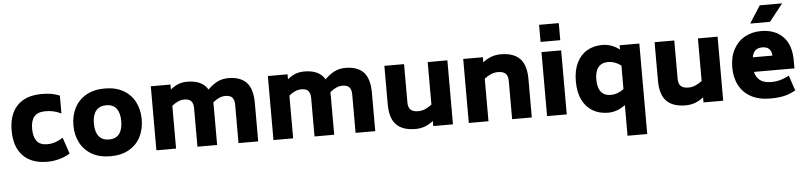

<svg xmlns="http://www.w3.org/2000/svg" viewBox="-54 -1133 7089 1691"><g transform="rotate(-5 3490.5 -287.5)"><path d="M35 -284Q35 -426 109 -503.5Q183 -581 323 -582Q374 -582 410 -576Q446 -570 485 -554V-396Q448 -414 415.5 -421Q383 -428 343 -428Q276 -427 246 -391Q216 -355 216 -285Q216 -213 245 -175Q274 -137 338 -137Q374 -137 407.5 -148Q441 -159 477 -182L526 -38Q434 17 323 17Q183 16 109 -62.5Q35 -141 35 -284Z M581 -283Q581 -367 615.5 -435Q650 -503 718 -542.5Q786 -582 884 -582Q981 -582 1049 -542.5Q1117 -503 1151 -435Q1185 -367 1185 -283Q1185 -198 1151 -130Q1117 -62 1049 -22.5Q981 17 884 17Q786 17 718 -22.5Q650 -62 615.5 -130Q581 -198 581 -283ZM1004 -283Q1004 -356 973.5 -395Q943 -434 884 -434Q824 -434 793 -395Q762 -356 762 -283Q762 -209 793 -170Q824 -131 884 -131Q943 -131 973.5 -170Q1004 -209 1004 -283Z M2190 -340V0H2016V-340Q2016 -381 1998 -402.5Q1980 -424 1936 -424Q1882 -424 1826 -376Q1827 -365 1827 -340V0H1653V-340Q1653 -381 1635 -402.5Q1617 -424 1573 -424Q1520 -424 1464 -378V0H1290V-566H1464V-522Q1499 -551 1534.5 -564.5Q1570 -578 1612 -578Q1745 -578 1794 -493Q1839 -537 1881.5 -557.5Q1924 -578 1975 -578Q2083 -578 2136.5 -521Q2190 -464 2190 -340Z M3225 -340V0H3051V-340Q3051 -381 3033 -402.5Q3015 -424 2971 -424Q2917 -424 2861 -376Q2862 -365 2862 -340V0H2688V-340Q2688 -381 2670 -402.5Q2652 -424 2608 -424Q2555 -424 2499 -378V0H2325V-566H2499V-522Q2534 -551 2569.5 -564.5Q2605 -578 2647 -578Q2780 -578 2829 -493Q2874 -537 2916.5 -557.5Q2959 -578 3010 -578Q3118 -578 3171.5 -521Q3225 -464 3225 -340Z M3912 -566V0H3738V-45Q3701 -16 3662.5 -2Q3624 12 3580 12Q3467 12 3411 -45Q3355 -102 3355 -226V-566H3529V-226Q3529 -185 3549.5 -163.5Q3570 -142 3619 -142Q3677 -142 3738 -190V-566Z M4609 -340V0H4435V-340Q4435 -381 4414.5 -402.5Q4394 -424 4345 -424Q4287 -424 4226 -376V0H4052V-566H4226V-521Q4263 -550 4301.5 -564Q4340 -578 4384 -578Q4497 -578 4553 -521Q4609 -464 4609 -340Z M4744 -807H4918V-656H4744ZM4744 -566H4918V0H4744Z M5609 -566V234H5435V-37Q5364 17 5283 17Q5207 17 5148.5 -16.5Q5090 -50 5056.5 -117.5Q5023 -185 5023 -283Q5023 -380 5056.5 -447.5Q5090 -515 5148.5 -548.5Q5207 -582 5283 -582Q5364 -582 5435 -528V-566ZM5435 -178V-387Q5378 -428 5321 -428Q5263 -428 5233.5 -391Q5204 -354 5204 -283Q5204 -211 5233.5 -174Q5263 -137 5321 -137Q5378 -137 5435 -178Z M6301 -566V0H6127V-45Q6090 -16 6051.5 -2Q6013 12 5969 12Q5856 12 5800 -45Q5744 -102 5744 -226V-566H5918V-226Q5918 -185 5938.5 -163.5Q5959 -142 6008 -142Q6066 -142 6127 -190V-566Z M6406 0ZM6740 -127Q6779 -127 6814.5 -136.5Q6850 -146 6896 -169L6941 -35Q6889 -6 6838 5.5Q6787 17 6716 17Q6617 17 6547.5 -20.5Q6478 -58 6442 -126Q6406 -194 6406 -284Q6406 -378 6443 -445.5Q6480 -513 6543 -547.5Q6606 -582 6684 -582Q6809 -582 6880 -509.5Q6951 -437 6951 -298V-229H6593Q6604 -181 6638.5 -154Q6673 -127 6740 -127ZM6594 -358H6768Q6764 -400 6743.5 -419Q6723 -438 6684 -438Q6648 -438 6625.5 -420Q6603 -402 6594 -358ZM6695 -809H6893L6772 -656H6597Z"/></g></svg>

Font: Biryani Black
Style: Regular
Weight: 900
Designer: Dan Reynolds and Mathieu Reguer
Foundry: Dan Reynolds and Mathieu Reguer
Version: Version 1.004; ttfautohint (v1.1) -l 5 -r 5 -G 72 -x 0 -D la